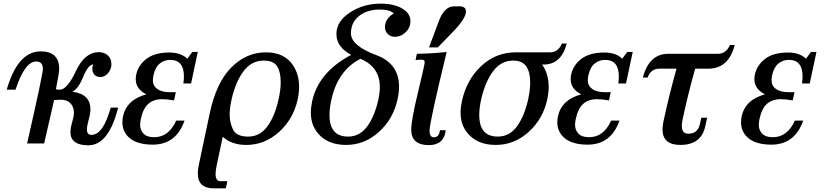

<svg xmlns="http://www.w3.org/2000/svg" viewBox="-20 -781 4489 1045"><path d="M284.2 -294.9Q292 -293 305.7 -293Q345.7 -293 393.6 -395Q441.4 -497.1 517.6 -497.1Q546.4 -497.1 566.4 -480Q586.4 -462.9 586.4 -431.6Q586.4 -404.8 568.4 -383.3Q550.3 -361.8 526.9 -361.8Q505.9 -361.8 494.1 -374.3Q482.4 -386.7 482.4 -407.7Q482.4 -421.4 487.8 -430.2Q460.4 -430.2 433.8 -364.5Q407.2 -298.8 374.5 -281.7Q472.2 -269 472.2 -186Q472.2 -163.6 462.6 -129.2Q453.1 -94.7 453.1 -76.2Q453.1 -46.9 478 -46.9Q541.5 -46.9 582.5 -195.3H623Q571.3 9.8 460.9 9.8Q364.3 9.8 363.3 -61Q363.3 -84 372.8 -116Q382.3 -147.9 382.3 -167Q382.3 -199.2 363.5 -218.8Q344.7 -238.3 312 -238.3Q298.3 -238.3 274.4 -236.3L220.2 0H127.4Q213.4 -376.5 213.4 -405.8Q213.4 -446.3 176.8 -446.3Q115.2 -446.3 64.5 -293H16.6Q76.7 -501.5 201.7 -501.5Q302.2 -501.5 302.2 -405.3Q302.2 -385.7 284.2 -294.9Z M811 6.3Q720.7 6.3 677.7 -36.6Q646 -69.3 646 -115.2Q646 -130.9 649.4 -147.5Q668.9 -238.3 776.4 -267.6Q718.8 -296.4 718.8 -350.1Q718.8 -361.3 721.2 -374Q732.4 -426.8 777.3 -460.9Q822.3 -495.1 901.9 -495.1Q965.3 -495.1 999.5 -461.4L1026.9 -498.5H1056.6L1020 -326.7H978Q981 -348.1 981 -365.7Q981 -455.1 905.8 -455.1Q874 -455.1 849.4 -435.1Q824.7 -415 815.4 -371.6Q812 -356.9 812 -344.7Q812 -314 836.2 -296.6Q860.4 -279.3 904.3 -279.3H937L927.2 -234.4Q889.2 -241.2 860.4 -241.2Q815.4 -240.7 786.9 -215.6Q758.3 -190.4 746.1 -131.3Q742.7 -114.7 742.7 -101.1Q742.7 -73.2 761 -53.7Q779.3 -34.2 818.8 -34.2Q898.4 -34.2 939 -124.5H984.4Q938.5 6.3 811 6.3Z M1331.1 -37.6Q1395 -37.6 1436 -94.2Q1477.1 -150.9 1497.1 -244.6Q1507.8 -293.9 1507.8 -333Q1507.8 -389.2 1488.3 -420.2Q1468.8 -451.2 1414.6 -451.2Q1347.7 -451.2 1304 -391.4Q1260.3 -331.5 1239.7 -236.3Q1230 -191.4 1230 -156.2Q1230 -115.7 1247.8 -76.7Q1265.6 -37.6 1331.1 -37.6ZM1209 244.1H1144Q1056.6 244.1 1056.6 163.1Q1056.6 142.6 1062 117.2L1121.6 -165Q1157.2 -331.5 1238.8 -413.8Q1320.3 -496.1 1427.7 -496.1Q1529.8 -496.1 1576.7 -422.9Q1607.9 -373.5 1607.9 -309.1Q1607.9 -277.3 1600.6 -241.7Q1577.6 -134.3 1499.3 -63.2Q1420.9 7.8 1320.3 7.8Q1240.7 7.8 1192.4 -36.6L1159.7 117.2Q1153.3 146 1153.3 165.5Q1153.3 205.1 1179.7 205.1H1217.3Z M1863.8 7.8Q1762.2 7.8 1709 -57.1Q1671.9 -102.1 1671.9 -168Q1671.9 -196.3 1678.7 -228.5Q1712.4 -387.7 1891.6 -482.4Q1811 -524.9 1811 -595.7Q1811 -665 1884.8 -713.1Q1958.5 -761.2 2050.3 -761.2Q2124.5 -761.2 2169.2 -734.6Q2213.9 -708 2213.9 -666Q2213.9 -627 2182.1 -600.6Q2158.2 -580.6 2129.9 -580.6Q2102.1 -580.6 2086.4 -600.6Q2075.2 -614.3 2075.2 -633.8Q2075.2 -655.3 2086.9 -674.3Q2100.1 -695.3 2123.5 -707.5Q2102.1 -729 2047.4 -729Q1978.5 -729 1934.3 -694.1Q1890.1 -659.2 1890.1 -599.6Q1890.1 -532.2 2029.3 -480.5Q2151.9 -434.6 2151.9 -309.1Q2151.9 -277.8 2144 -241.7Q2121.1 -134.3 2042.7 -63.2Q1964.4 7.8 1863.8 7.8ZM1874.5 -37.6Q1938.5 -37.6 1979.5 -94.2Q2020.5 -150.9 2040.5 -244.6Q2047.4 -277.3 2047.4 -306.2Q2047.4 -417 1941.4 -460.9Q1817.4 -396.5 1783.2 -236.3Q1773.4 -190.9 1773.4 -155.3Q1773.4 -37.6 1874.5 -37.6Z M2314.5 8.8Q2218.3 8.8 2218.3 -74.7Q2218.3 -127 2254.9 -278.1Q2291.5 -429.2 2291.5 -442.4Q2291.5 -456.1 2275.4 -456.1Q2260.7 -456.1 2241.7 -454.1L2249 -488.3Q2330.1 -489.3 2411.1 -498Q2317.9 -114.3 2317.9 -69.8Q2317.9 -33.7 2341.3 -33.7Q2370.1 -33.7 2374.5 -72.3H2406.2Q2396.5 8.8 2314.5 8.8ZM2362.8 -522.9H2314.9L2367.7 -664.1Q2397.9 -746.6 2451.7 -746.6H2479Q2516.1 -746.6 2516.1 -718.8Q2516.1 -680.7 2445.3 -607.9Z M2689.5 -37.6Q2753.4 -37.6 2794.4 -94.2Q2835.4 -150.9 2855.5 -244.6Q2865.7 -293.9 2865.7 -333Q2865.7 -389.2 2844 -420.2Q2822.3 -451.2 2772.9 -451.2Q2706.1 -451.2 2662.4 -391.4Q2618.7 -331.5 2598.1 -236.3Q2588.4 -191.4 2588.4 -156.2Q2588.4 -96.2 2613.5 -66.9Q2638.7 -37.6 2689.5 -37.6ZM2678.7 7.8Q2577.1 7.8 2523.9 -57.1Q2486.8 -102.5 2486.8 -168.5Q2486.8 -196.8 2493.7 -228.5Q2518.6 -346.2 2598.6 -421.1Q2678.7 -496.1 2786.1 -496.1H2974.6Q3017.1 -496.1 3038.6 -543.9H3064.5Q3034.7 -429.7 2938.5 -429.7H2930.2L2935.1 -422.9Q2966.3 -373.5 2966.3 -309.1Q2966.3 -277.3 2959 -241.7Q2936 -134.3 2857.7 -63.2Q2779.3 7.8 2678.7 7.8Z M3178.2 6.3Q3087.9 6.3 3044.9 -36.6Q3013.2 -69.3 3013.2 -115.2Q3013.2 -130.9 3016.6 -147.5Q3036.1 -238.3 3143.6 -267.6Q3085.9 -296.4 3085.9 -350.1Q3085.9 -361.3 3088.4 -374Q3099.6 -426.8 3144.5 -460.9Q3189.5 -495.1 3269 -495.1Q3332.5 -495.1 3366.7 -461.4L3394 -498.5H3423.8L3387.2 -326.7H3345.2Q3348.1 -348.1 3348.1 -365.7Q3348.1 -455.1 3272.9 -455.1Q3241.2 -455.1 3216.6 -435.1Q3191.9 -415 3182.6 -371.6Q3179.2 -356.9 3179.2 -344.7Q3179.2 -314 3203.4 -296.6Q3227.5 -279.3 3271.5 -279.3H3304.2L3294.4 -234.4Q3256.3 -241.2 3227.5 -241.2Q3182.6 -240.7 3154.1 -215.6Q3125.5 -190.4 3113.3 -131.3Q3109.9 -114.7 3109.9 -101.1Q3109.9 -73.2 3128.2 -53.7Q3146.5 -34.2 3186 -34.2Q3265.6 -34.2 3306.2 -124.5H3351.6Q3305.7 6.3 3178.2 6.3Z M3683.1 7.8Q3585.9 7.8 3585.9 -76.7Q3585.9 -95.7 3590.8 -119.1Q3621.6 -263.2 3662.1 -407.2H3569.3Q3522 -407.2 3504.9 -358.9H3479Q3512.2 -488.3 3618.2 -488.3H3888.7Q3931.2 -488.3 3953.1 -536.1H3979Q3945.8 -407.2 3835 -407.2H3763.7Q3724.6 -269.5 3695.3 -131.3Q3690.9 -110.8 3690.9 -96.2Q3690.9 -53.2 3726.1 -53.2Q3778.3 -53.2 3789.6 -106.9L3796.9 -140.1H3828.6L3818.8 -94.7Q3796.9 7.8 3683.1 7.8Z M4178.2 6.3Q4087.9 6.3 4044.9 -36.6Q4013.2 -69.3 4013.2 -115.2Q4013.2 -130.9 4016.6 -147.5Q4036.1 -238.3 4143.6 -267.6Q4085.9 -296.4 4085.9 -350.1Q4085.9 -361.3 4088.4 -374Q4099.6 -426.8 4144.5 -460.9Q4189.5 -495.1 4269 -495.1Q4332.5 -495.1 4366.7 -461.4L4394 -498.5H4423.8L4387.2 -326.7H4345.2Q4348.1 -348.1 4348.1 -365.7Q4348.1 -455.1 4272.9 -455.1Q4241.2 -455.1 4216.6 -435.1Q4191.9 -415 4182.6 -371.6Q4179.2 -356.9 4179.2 -344.7Q4179.2 -314 4203.4 -296.6Q4227.5 -279.3 4271.5 -279.3H4304.2L4294.4 -234.4Q4256.3 -241.2 4227.5 -241.2Q4182.6 -240.7 4154.1 -215.6Q4125.5 -190.4 4113.3 -131.3Q4109.9 -114.7 4109.9 -101.1Q4109.9 -73.2 4128.2 -53.7Q4146.5 -34.2 4186 -34.2Q4265.6 -34.2 4306.2 -124.5H4351.6Q4305.7 6.3 4178.2 6.3Z"/></svg>

Font: Munson
Style: Italic
Weight: 400
Italic angle: -12°
Designer: Paul James MIller
Foundry: High-Logic / Made with FontCreator
Version: Version 2.10;May 5, 2019;FontCreator 11.5.0.2430 64-bit